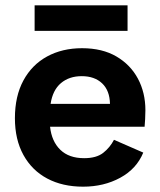

<svg xmlns="http://www.w3.org/2000/svg" viewBox="-20 -691 602 721"><path d="M292 10Q215 10 157.5 -20.5Q100 -51 68 -109Q36 -167 36 -247Q36 -330 68 -389Q100 -448 157 -479Q214 -510 288 -510Q364 -510 417 -479Q470 -448 498 -395.5Q526 -343 526 -277Q526 -259 525 -243.5Q524 -228 523 -215H168Q174 -160 206.5 -128.5Q239 -97 296 -97Q342 -97 367.5 -117Q393 -137 408 -166L518 -118Q493 -57 431.5 -23.5Q370 10 292 10ZM170 -301H393Q392 -351 363.5 -378Q335 -405 287 -405Q240 -405 209 -379Q178 -353 170 -301ZM459 -671V-575H110V-671Z"/></svg>

Font: Prodigy Sans SemiBold
Style: Regular
Weight: 600
Designer: Wei Huang
Foundry: Wei Huang
Version: Version 1.003; ttfautohint (v1.8.3)